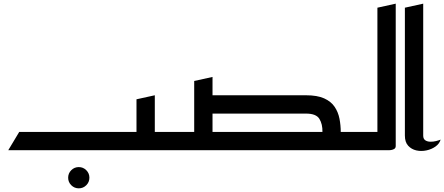

<svg xmlns="http://www.w3.org/2000/svg" viewBox="-20 -820 2425 1048"><path d="M410 208Q386 208 369 191Q352 174 352 150Q352 126 369 109Q386 92 410 92Q434 92 451 109Q468 126 468 150Q468 174 451 191Q434 208 410 208Z M725 0V-100H945V0ZM25 0 85 -100H725V0ZM605 0V-100H725V-278L825 -300V-23Q825 -11 815 -6Q805 -1 795 -0.5Q785 0 785 0Z M1765 0V-100H1960V0ZM1040 -50V-378L1140 -400V-50ZM905 0V-100H1180V0ZM1085 0V-100H1740Q1741 -142 1723.5 -171Q1706 -200 1650 -200H1085V-300H1650Q1712 -300 1749.5 -283Q1787 -266 1806.5 -237Q1826 -208 1833 -172Q1840 -136 1840 -97.5Q1840 -59 1840 -23Q1840 -11 1830 -6Q1820 -1 1810 -0.5Q1800 0 1800 0Z M1920 0V-100H2040V-778L2140 -800V-23Q2140 -11 2130 -6Q2120 -1 2110 -0.5Q2100 0 2100 0Z M2385 -58Q2379 -36 2357.5 -20.5Q2336 -5 2307.5 1Q2279 7 2252.5 1Q2226 -5 2208 -24.5Q2190 -44 2190 -80V-778L2290 -800V-80Q2290 -62 2301 -54.5Q2312 -47 2328 -46.5Q2344 -46 2360 -50Q2376 -54 2385 -58Z"/></svg>

Font: Reem Kufi Fun
Style: Regular
Weight: 400
Designer: Khaled Hosny
Version: Version 1.005